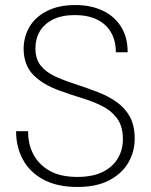

<svg xmlns="http://www.w3.org/2000/svg" viewBox="-20 -732 601 764"><path d="M288 12Q208 12 153.5 -17Q99 -46 71.5 -96.5Q44 -147 44 -210H92Q91 -161 112 -119.5Q133 -78 176.5 -53Q220 -28 288 -28Q349 -28 389 -48Q429 -68 449 -102Q469 -136 469 -178Q469 -229 446.5 -260Q424 -291 387.5 -309.5Q351 -328 306.5 -341.5Q262 -355 218 -371Q149 -396 112 -434.5Q75 -473 74 -536Q74 -586 97.5 -625.5Q121 -665 167.5 -688.5Q214 -712 280 -712Q341 -712 388 -690Q435 -668 461.5 -626Q488 -584 488 -524H441Q441 -570 421.5 -603.5Q402 -637 365.5 -654.5Q329 -672 278 -672Q226 -672 191 -654.5Q156 -637 138.5 -607.5Q121 -578 121 -540Q121 -497 142 -471Q163 -445 198.5 -428.5Q234 -412 277.5 -398Q321 -384 368 -366Q410 -350 443.5 -326.5Q477 -303 496.5 -268Q516 -233 516 -180Q516 -129 491 -85.5Q466 -42 415.5 -15Q365 12 288 12Z"/></svg>

Font: DM Sans 24pt ExtraLight
Style: Regular
Weight: 250
Designer: Colophon Foundry, Jonny Pinhorn
Foundry: Colophon Foundry
Version: Version 4.004;gftools[0.9.30]